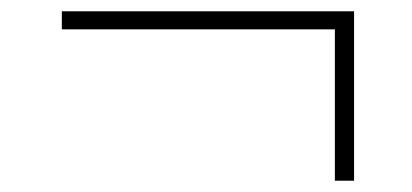

<svg xmlns="http://www.w3.org/2000/svg" viewBox="-20 -416 730 340"><path d="M573 -96V-364H89.5V-396H607V-96Z"/></svg>

Font: Encode Sans Semi Expanded Thin
Style: Regular
Weight: 100
Width: 6
Designer: Multiple Designers
Foundry: Impallari Type
Version: Version 3.000; ttfautohint (v1.8.3) -l 8 -r 50 -G 200 -x 14 